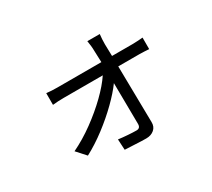

<svg xmlns="http://www.w3.org/2000/svg" viewBox="-129 -844 1258 1138"><g transform="rotate(-30 500.0 -275.0)"><path d="M174 -85Q249 -121 321 -173.5Q393 -226 451.5 -283Q510 -340 544 -391H277Q257 -391 238 -390Q219 -389 201 -387V-467Q218 -465 237.5 -464Q257 -463 275 -463H576L573 -544Q573 -559 571 -577Q569 -595 566 -612H651Q649 -596 648 -578.5Q647 -561 647 -544L649 -463H793Q808 -463 829 -464.5Q850 -466 860 -467V-388Q847 -389 828 -390Q809 -391 795 -391H650L656 -7Q657 25 635.5 43.5Q614 62 581 62Q551 62 508.5 59.5Q466 57 436 56L432 -17Q462 -13 497 -10.5Q532 -8 554 -8Q581 -8 581 -37L578 -318Q544 -271 488 -216Q432 -161 365 -110Q298 -59 230 -23Z"/></g></svg>

Font: Go Noto Current
Style: Regular
Weight: 400
Designer: Monotype Design Team
Foundry: Monotype Imaging Inc.
Version: Version 2.007; ttfautohint (v1.8) -l 8 -r 50 -G 200 -x 14 -D